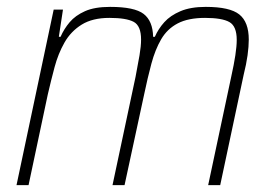

<svg xmlns="http://www.w3.org/2000/svg" viewBox="-20 -538 791 558"><path d="M28 0 136 -510H163L151 -431H156Q166 -454 182.5 -473.5Q199 -493 227 -505.5Q255 -518 300 -518Q371 -518 397.5 -497.5Q424 -477 425 -431H430Q440 -454 457.5 -473.5Q475 -493 504.5 -505.5Q534 -518 578 -518Q648 -518 675.5 -496Q703 -474 703 -423Q703 -403 699.5 -377.5Q696 -352 688 -320L620 0H585L652 -315Q660 -351 664 -377.5Q668 -404 668 -422Q668 -462 646.5 -474Q625 -486 576 -486Q527 -486 496.5 -470Q466 -454 448.5 -424Q431 -394 420 -353Q409 -312 399 -264L342 0H307L374 -315Q381 -351 385.5 -377.5Q390 -404 390 -423Q390 -463 368.5 -474.5Q347 -486 298 -486Q249 -486 217.5 -466.5Q186 -447 167.5 -414.5Q149 -382 138.5 -342.5Q128 -303 119 -264L63 0Z"/></svg>

Font: Saira SemiCondensed Thin
Style: Italic
Weight: 250
Width: 4
Italic angle: -12°
Designer: Hector Gatti with collaboration of the Omnibus-Type team
Foundry: Omnibus-Type
Version: Version 1.101